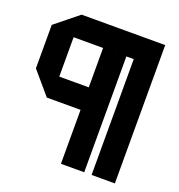

<svg xmlns="http://www.w3.org/2000/svg" viewBox="-129 -821 868 930"><g transform="rotate(20 305.0 -356.5)"><path d="M135 -597V-713H565V-597ZM113 -278 15 -393V-394H287V-278ZM15 -394V-617L134 -713H135V-394ZM287 0V-597H407V0ZM445 0V-597H565V0Z"/></g></svg>

Font: Foldit Medium
Style: Regular
Weight: 500
Version: Version 1.003